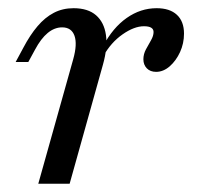

<svg xmlns="http://www.w3.org/2000/svg" viewBox="-20 -446 492 466"><path d="M72.9 0 157.6 -301.9Q168 -338.8 160.8 -359.2Q153.5 -379.6 130.8 -379.6Q112.3 -379.6 95.8 -366Q79.3 -352.4 64.8 -325.1L48.7 -295.5H18L36.6 -330.1Q52.9 -361 71 -382.3Q89.1 -403.7 110.6 -414.9Q132.1 -426.1 158.5 -426.1Q193.4 -426.1 213.1 -409Q232.7 -391.9 237.1 -361.2Q241.5 -330.5 229.9 -289.3L149 0ZM358.9 -271.6Q344.7 -271.6 336.3 -280.2Q328 -288.9 328 -302.1Q328 -314.6 334.2 -326.2Q340.4 -337.8 346.6 -348.4Q352.7 -359.1 352.7 -368.3Q352.7 -382.3 329.4 -382.3Q305.6 -382.3 277.5 -362.6Q249.3 -343 230.3 -309.1L230.2 -334Q253.8 -378.8 287.5 -402.4Q321.2 -426.1 360.1 -426.1Q392.1 -426.1 409.3 -410.1Q426.6 -394.1 426.6 -364.4Q426.6 -340.6 417 -319.6Q407.4 -298.7 392 -285.1Q376.5 -271.6 358.9 -271.6Z"/></svg>

Font: Playfair 5pt SemiExpanded Light 12pt
Style: Italic
Weight: 300
Italic angle: -15.6°
Version: Version 2.000;gftools[0.9.28]